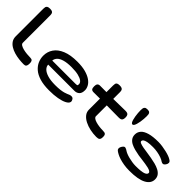

<svg xmlns="http://www.w3.org/2000/svg" viewBox="90 -1537 2381 2381"><g transform="rotate(45 1280.0 -346.5)"><path d="M367 10Q328 10 284.5 5Q241 0 200 -12Q159 -24 125.5 -44.5Q92 -65 72.5 -95Q53 -125 53 -167V-649Q53 -666 56 -679.5Q59 -693 72 -701.5Q85 -710 112 -710Q140 -710 152.5 -702Q165 -694 168.5 -680.5Q172 -667 172 -650V-172Q172 -153 192.5 -140.5Q213 -128 244 -120.5Q275 -113 308 -110Q341 -107 367 -107Q379 -107 389.5 -104Q400 -101 407 -89Q414 -77 414 -50Q414 -22 407 -9Q400 4 389.5 7Q379 10 367 10Z M819 16Q721 16 653 -5Q585 -26 543.5 -62.5Q502 -99 483 -144.5Q464 -190 464 -239Q464 -308 502 -364Q540 -420 618.5 -452.5Q697 -485 817 -485Q902 -485 962 -468.5Q1022 -452 1060.5 -425Q1099 -398 1116.5 -365Q1134 -332 1134 -301Q1134 -249 1109 -226Q1084 -203 1046 -203H586Q586 -170 613 -143Q640 -116 693.5 -100Q747 -84 826 -84Q878 -84 913 -88.5Q948 -93 971 -99.5Q994 -106 1009 -112.5Q1024 -119 1036 -124Q1048 -129 1062 -130Q1075 -131 1086 -126.5Q1097 -122 1105 -106Q1112 -92 1112.5 -83Q1113 -74 1109 -66Q1102 -45 1065 -26Q1028 -7 965.5 4.5Q903 16 819 16ZM586 -274H990Q1007 -274 1017.5 -276Q1028 -278 1028 -300Q1028 -325 1004 -344Q980 -363 932.5 -374.5Q885 -386 813 -386Q736 -386 686.5 -371.5Q637 -357 613 -332Q589 -307 586 -274Z M1641 10Q1586 10 1532 -1.5Q1478 -13 1434 -35.5Q1390 -58 1364 -90.5Q1338 -123 1338 -165V-589Q1338 -607 1341 -620Q1344 -633 1356.5 -640.5Q1369 -648 1397 -648Q1424 -648 1437 -640Q1450 -632 1453.5 -618.5Q1457 -605 1457 -589V-169Q1457 -153 1473.5 -141Q1490 -129 1517 -121Q1544 -113 1576.5 -108.5Q1609 -104 1641 -104Q1660 -104 1673.5 -101Q1687 -98 1694.5 -86.5Q1702 -75 1702 -49Q1702 -21 1693.5 -8.5Q1685 4 1671 7Q1657 10 1641 10ZM1226 -473 1429 -472 1668 -476Q1684 -476 1697.5 -472.5Q1711 -469 1719.5 -456.5Q1728 -444 1728 -416Q1728 -390 1720 -377Q1712 -364 1698.5 -360.5Q1685 -357 1668 -357L1434 -359L1223 -358Q1198 -359 1188.5 -372.5Q1179 -386 1179 -417Q1179 -446 1190.5 -459.5Q1202 -473 1226 -473Z M1849 -416Q1838 -416 1829.5 -429Q1821 -442 1815 -463.5Q1809 -485 1804.5 -511.5Q1800 -538 1798 -565Q1796 -592 1796 -615Q1796 -632 1798.5 -646.5Q1801 -661 1812 -671Q1823 -681 1850 -681Q1877 -681 1888 -671Q1899 -661 1901 -646Q1903 -631 1903 -615Q1903 -592 1901 -565Q1899 -538 1894.5 -511.5Q1890 -485 1883.5 -463Q1877 -441 1868.5 -428.5Q1860 -416 1849 -416Z M2229 17Q2175 17 2130 9.5Q2085 2 2050.5 -9Q2016 -20 1991.5 -33Q1967 -46 1953 -57Q1940 -67 1938 -81Q1936 -95 1942.5 -110Q1949 -125 1960 -138Q1974 -156 1992 -151.5Q2010 -147 2029 -133Q2042 -124 2065 -114.5Q2088 -105 2118 -97.5Q2148 -90 2179.5 -85Q2211 -80 2240 -80Q2339 -80 2378.5 -94Q2418 -108 2418 -133Q2418 -147 2403 -156.5Q2388 -166 2362 -172.5Q2336 -179 2304.5 -183.5Q2273 -188 2240 -192.5Q2207 -197 2177 -201Q2137 -208 2098 -218Q2059 -228 2027.5 -244Q1996 -260 1977 -286Q1958 -312 1958 -350Q1958 -393 1986 -425Q2014 -457 2074.5 -474.5Q2135 -492 2231 -492Q2265 -492 2301.5 -486.5Q2338 -481 2373 -473Q2408 -465 2436.5 -454.5Q2465 -444 2482 -432Q2505 -419 2506 -400Q2507 -381 2493 -361Q2480 -342 2465 -338.5Q2450 -335 2433 -346Q2413 -361 2380 -373Q2347 -385 2307.5 -392Q2268 -399 2230 -399Q2168 -399 2134 -392Q2100 -385 2086 -373.5Q2072 -362 2072 -349Q2072 -334 2094.5 -325Q2117 -316 2152.5 -309.5Q2188 -303 2228 -298Q2268 -293 2303 -286Q2344 -279 2384.5 -268.5Q2425 -258 2458 -241Q2491 -224 2510.5 -198Q2530 -172 2530 -133Q2530 -63 2455.5 -23Q2381 17 2229 17Z"/></g></svg>

Font: Fredoka Expanded Medium
Style: Regular
Weight: 500
Width: 7
Designer: Ben Nathan
Foundry: Milena B. Brandão, Ben Nathan
Version: Version 2.001